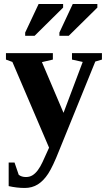

<svg xmlns="http://www.w3.org/2000/svg" viewBox="-20 -725 540 961"><path d="M225.6 14.2 42 -415 9.8 -426.8V-459H244.6V-426.8L189.9 -414.1L297.9 -160.2L394 -415L340.3 -426.8V-459H490.2V-426.8L457 -417L275.9 28.8Q244.6 108.4 221.2 144.3Q197.8 180.2 169.2 198Q140.6 215.8 104 215.8Q64.5 215.8 23.4 206.5V88.4H52.7L73.7 149.9Q87.9 161.1 109.9 161.1Q128.4 161.1 142.6 152.3Q156.7 143.6 169.2 127Q181.6 110.4 192.9 86.2Q204.1 62 225.6 14.2ZM106 -545.9V-562L173.3 -705.1H295.9V-687L153.3 -545.9ZM277.3 -545.9V-562L344.2 -705.1H467.3V-687L324.2 -545.9Z"/></svg>

Font: Liberation Serif
Style: Bold
Weight: 700
Designer: Steve Matteson
Foundry: Ascender Corporation
Version: Version 2.1.5